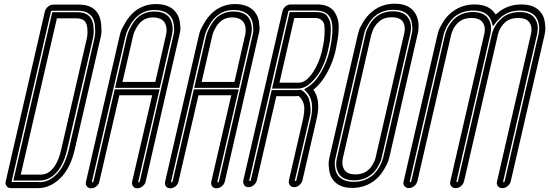

<svg xmlns="http://www.w3.org/2000/svg" viewBox="-20 -817 2963 1036"><path d="M186 198Q182 198 179 198H39Q24 198 15.5 187Q7 176 11 161L222 -755Q226 -770 239 -781Q252 -792 267 -792H409Q474 -792 505 -749Q522 -725 525.5 -688.5Q529 -652 526.5 -634Q524 -616 520 -602L383 -9Q356 109 284 163Q238 198 186 198ZM260 -759Q256 -759 255 -755L43 161Q42 165 46 165H188Q191 166 194 166Q233 166 268 139Q326 95 351 -9L488 -603Q490 -613 492.5 -627.5Q495 -642 492.5 -674.5Q490 -707 476 -727Q452 -759 401 -759ZM196 157Q193 157 191 157H190H52L262 -751H399Q447 -751 469 -721Q482 -702 484.5 -671.5Q487 -641 484.5 -627Q482 -613 480 -604V-603L342 -9Q319 91 264 133Q231 157 196 157ZM92 125H197Q199 125 202 125H203Q226 125 248 109Q290 77 310 -9L447 -603Q447 -604 448 -605Q449 -613 451 -624.5Q453 -636 451.5 -660.5Q450 -685 440 -699Q426 -718 392 -718H287Z M816 -755Q894 -753 908 -690Q916 -659 907 -625L842 -343H601L664 -617Q666 -625 670 -638Q674 -651 690 -679.5Q706 -708 727 -726Q765 -756 816 -755ZM875 -625Q882 -652 876 -677Q865 -721 808 -723Q771 -724 745 -703Q729 -690 716.5 -667.5Q704 -645 701 -634Q698 -623 697 -618L641 -375H818ZM947 -624 881 -338 766 163Q764 173 757 181Q750 189 740.5 194Q731 199 721 199Q706 199 698 188.5Q690 178 693 163L801 -303H624L516 163Q513 178 500 188.5Q487 199 472 199Q457 199 448.5 188.5Q440 178 444 163L624 -617Q626 -627 630.5 -643Q635 -659 656 -694.5Q677 -730 705 -754Q758 -797 827 -795Q899 -793 931 -748Q947 -726 951 -695Q955 -664 952.5 -649Q950 -634 947 -624ZM734 163 915 -624Q917 -632 919 -643.5Q921 -655 918 -681.5Q915 -708 902 -726Q877 -761 818 -763Q764 -765 723 -731Q700 -712 683 -682Q666 -652 662 -638.5Q658 -625 656 -617L476 163Q475 167 479 167Q483 167 484 163L599 -335H841L726 163Q725 167 729 167Q733 167 734 163Z M1243 -755Q1321 -753 1335 -690Q1343 -659 1334 -625L1269 -343H1028L1091 -617Q1093 -625 1097 -638Q1101 -651 1117 -679.5Q1133 -708 1154 -726Q1192 -756 1243 -755ZM1302 -625Q1309 -652 1303 -677Q1292 -721 1235 -723Q1198 -724 1172 -703Q1156 -690 1143.5 -667.5Q1131 -645 1128 -634Q1125 -623 1124 -618L1068 -375H1245ZM1374 -624 1308 -338 1193 163Q1191 173 1184 181Q1177 189 1167.5 194Q1158 199 1148 199Q1133 199 1125 188.5Q1117 178 1120 163L1228 -303H1051L943 163Q940 178 927 188.5Q914 199 899 199Q884 199 875.5 188.5Q867 178 871 163L1051 -617Q1053 -627 1057.5 -643Q1062 -659 1083 -694.5Q1104 -730 1132 -754Q1185 -797 1254 -795Q1326 -793 1358 -748Q1374 -726 1378 -695Q1382 -664 1379.5 -649Q1377 -634 1374 -624ZM1161 163 1342 -624Q1344 -632 1346 -643.5Q1348 -655 1345 -681.5Q1342 -708 1329 -726Q1304 -761 1245 -763Q1191 -765 1150 -731Q1127 -712 1110 -682Q1093 -652 1089 -638.5Q1085 -625 1083 -617L903 163Q902 167 906 167Q910 167 911 163L1026 -335H1268L1153 163Q1152 167 1156 167Q1160 167 1161 163Z M1539 156 1616 -178Q1622 -210 1622 -230.5Q1622 -251 1615 -266.5Q1608 -282 1602.5 -288.5Q1597 -295 1591 -299Q1584 -298 1577 -298H1471L1366 156Q1362 171 1349 182Q1336 193 1321 193Q1306 193 1298 182Q1290 171 1293 156L1504 -756Q1507 -771 1520 -782Q1533 -793 1548 -793H1691Q1725 -793 1748.5 -782.5Q1772 -772 1784.5 -753Q1797 -734 1803 -711.5Q1809 -689 1807.5 -658.5Q1806 -628 1801.5 -601Q1797 -574 1790 -541Q1777 -484 1746 -426Q1715 -368 1671 -333Q1712 -276 1689 -178L1612 156Q1608 171 1595 182Q1582 193 1567 193Q1552 193 1544 182Q1536 171 1539 156ZM1604 -332 1608 -330Q1613 -327 1618.5 -322.5Q1624 -318 1634 -306Q1644 -294 1648.5 -278Q1653 -262 1655.5 -236Q1658 -210 1649 -178L1571 156Q1570 160 1574.5 160Q1579 160 1579 156L1657 -178Q1679 -274 1633 -322L1621 -335L1640 -347Q1681 -372 1712.5 -427.5Q1744 -483 1758 -541Q1784 -658 1767 -709Q1750 -760 1684 -760H1541Q1537 -760 1536 -756L1325 156Q1324 160 1328.5 160Q1333 160 1333 156L1446 -331H1584Q1591 -331 1599 -332ZM1586 -339H1448L1543 -752H1682Q1694 -752 1701 -751.5Q1708 -751 1721 -747Q1734 -743 1741 -735.5Q1748 -728 1755.5 -712.5Q1763 -697 1764.5 -675.5Q1766 -654 1763 -619.5Q1760 -585 1749 -541Q1739 -497 1718.5 -453.5Q1698 -410 1662 -374.5Q1626 -339 1586 -339ZM1488 -371H1594Q1631 -371 1668 -426Q1702 -477 1717 -541Q1729 -592 1731 -628Q1733 -664 1730 -681.5Q1727 -699 1715.5 -708Q1704 -717 1696 -718.5Q1688 -720 1674 -720H1568Z M1881 197Q1808 197 1776 152Q1760 131 1756 99.5Q1752 68 1754 54Q1756 40 1758 31L1911 -631Q1913 -639 1917 -653Q1921 -667 1940 -698.5Q1959 -730 1985 -752Q2038 -797 2110 -797Q2183 -797 2216 -752Q2226 -739 2231.5 -721.5Q2237 -704 2238 -690Q2239 -676 2238 -661Q2237 -646 2235.5 -640.5Q2234 -635 2233 -631L2081 31Q2079 39 2074.5 53Q2070 67 2051.5 98.5Q2033 130 2007 152Q1953 197 1881 197ZM2103 -764Q2044 -764 2003 -730Q1982 -712 1967 -686Q1952 -660 1948.5 -649Q1945 -638 1944 -631L1791 32Q1789 39 1787 50Q1785 61 1788 86.5Q1791 112 1804 130Q1830 164 1889 164Q1947 164 1989 130Q2002 119 2013 104.5Q2024 90 2030 78.5Q2036 67 2040.5 55Q2045 43 2046 38.5Q2047 34 2048 31L2201 -632Q2203 -639 2204.5 -650Q2206 -661 2203 -686.5Q2200 -712 2187 -730Q2162 -764 2103 -764ZM1811 124Q1785 88 1799 32L1952 -631Q1952 -634 1956 -647Q1960 -660 1974 -684Q1988 -708 2007 -724Q2046 -756 2101 -756Q2156 -756 2180 -724Q2207 -688 2193 -632L2040 31Q2040 34 2036 47Q2032 60 2018 84Q2004 108 1984 124Q1946 156 1890.5 156Q1835 156 1811 124ZM2026 -701Q2017 -694 2009.5 -684Q2002 -674 1997.5 -666Q1993 -658 1990 -649Q1987 -640 1986 -636.5Q1985 -633 1984 -632L1831 32Q1821 76 1840 102Q1856 124 1898 124Q1939 124 1966 101Q1980 90 1990.5 71.5Q2001 53 2003.5 44.5Q2006 36 2007 32L2160 -632Q2171 -676 2152 -702Q2135 -724 2093.5 -724Q2052 -724 2026 -701Z M2541 -793Q2614 -793 2648 -748Q2652 -744 2655 -738Q2660 -744 2666 -748Q2720 -793 2793 -793Q2867 -793 2900 -748Q2916 -727 2920 -695.5Q2924 -664 2922 -650Q2920 -636 2918 -627L2736 161Q2732 177 2719 187.5Q2706 198 2690.5 198Q2675 198 2666.5 187.5Q2658 177 2662 161L2844 -629Q2855 -672 2835 -698Q2818 -720 2776 -720Q2734 -720 2707 -698Q2677 -672 2666 -629V-628V-627L2484 161Q2480 177 2467 187.5Q2454 198 2438 198Q2428 198 2420.5 193Q2413 188 2410 179.5Q2407 171 2410 161L2592 -629Q2603 -672 2583 -698Q2566 -720 2524 -720Q2482 -720 2456 -698Q2450 -694 2445.5 -688.5Q2441 -683 2437.5 -678.5Q2434 -674 2430.5 -668.5Q2427 -663 2425 -658Q2423 -653 2421 -648.5Q2419 -644 2417.5 -640.5Q2416 -637 2415.5 -634Q2415 -631 2414.5 -629.5Q2414 -628 2414 -628L2232 161Q2229 171 2222.5 179.5Q2216 188 2206 193Q2196 198 2186 198Q2176 198 2168.5 193Q2161 188 2158 179.5Q2155 171 2158 161L2340 -627Q2342 -637 2346.5 -651Q2351 -665 2369.5 -696Q2388 -727 2414 -748Q2468 -793 2541 -793ZM2640 -675 2632 -701Q2627 -715 2619 -726Q2593 -760 2534 -760Q2474 -760 2432 -726Q2419 -715 2408 -700.5Q2397 -686 2391 -674.5Q2385 -663 2380.5 -651Q2376 -639 2374.5 -634.5Q2373 -630 2373 -628V-627L2191 161Q2190 166 2194 166Q2198 166 2199 161L2381 -628Q2381 -629 2382 -631.5Q2383 -634 2385 -640.5Q2387 -647 2389.5 -653.5Q2392 -660 2397 -669.5Q2402 -679 2407.5 -687Q2413 -695 2420.5 -704Q2428 -713 2437 -720Q2476 -752 2532 -752Q2588 -752 2612 -720Q2639 -685 2625 -628L2443 161Q2442 166 2446 166Q2450 166 2451 161L2633 -629Q2647 -685 2689 -720Q2728 -752 2784 -752Q2840 -752 2864 -720Q2891 -685 2877 -628L2695 161Q2694 166 2698 166Q2702 166 2703 161L2885 -628Q2886 -631 2887 -635Q2888 -639 2889 -651.5Q2890 -664 2889 -675.5Q2888 -687 2883.5 -701Q2879 -715 2871 -726Q2845 -760 2786 -760Q2726 -760 2685 -726Q2672 -715 2660 -701Z"/></svg>

Font: Soda Fountain
Style: InlineOblique
Weight: 400
Version: Version 1.0